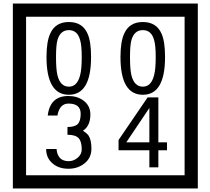

<svg xmlns="http://www.w3.org/2000/svg" viewBox="-20 -980 1195 1090"><path d="M1103 90H53V-960H1103ZM1028 15V-885H128V15ZM497 -656Q497 -442 371 -442Q244 -442 244 -656Q244 -744 265 -789Q294 -855 371 -855Q448 -855 477 -789Q497 -745 497 -656ZM444 -656Q444 -723 435 -752Q420 -809 371 -809Q322 -809 306 -752Q298 -723 298 -656Q298 -587 306 -553Q322 -488 371 -488Q419 -488 435 -554Q444 -587 444 -656ZM917 -656Q917 -442 791 -442Q664 -442 664 -656Q664 -744 685 -789Q714 -855 791 -855Q868 -855 897 -789Q917 -745 917 -656ZM864 -656Q864 -723 855 -752Q840 -809 791 -809Q742 -809 726 -752Q718 -723 718 -656Q718 -587 726 -553Q742 -488 791 -488Q839 -488 855 -554Q864 -587 864 -656ZM499 -136Q499 -84 460.5 -53Q422 -22 369 -22Q314 -22 280 -51Q242 -82 242 -134H301Q307 -65 370 -65Q398 -65 421 -84.5Q444 -104 444 -132Q444 -177 426 -196Q408 -215 363 -215V-259Q405 -259 421.5 -276Q438 -293 438 -334Q438 -392 369 -392Q318 -392 306 -324H251Q264 -435 368 -435Q419 -435 454 -409Q493 -380 493 -330Q493 -265 451 -238Q475 -222 483 -210Q499 -185 499 -136ZM928 -127H879V-30H828V-127H653V-185L818 -427H879V-172H928ZM828 -172V-367L697 -172Z"/></svg>

Font: Unicode BMP Fallback SIL
Style: Regular
Weight: 400
Foundry: NRSI, SIL International
Version: Version 5.1 Based on Unicode 5.1